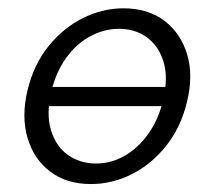

<svg xmlns="http://www.w3.org/2000/svg" viewBox="-20 -443 526 471"><path d="M203 8.5Q142.8 8.5 102.5 -22.5Q62.2 -53.5 47.2 -105.8Q32.2 -158.2 47.7 -222.5Q63.3 -285.7 99.4 -330.2Q135.5 -374.7 183.5 -398.7Q231.5 -422.6 282.9 -422.6Q343.2 -422.6 383.5 -391.9Q423.7 -361.1 439.2 -309.2Q454.6 -257.4 438.6 -192.6Q423.6 -130.5 387.6 -85.3Q351.5 -40 303.5 -15.8Q255.5 8.5 203 8.5ZM215.5 -41.9Q253.4 -41.9 286.6 -61.2Q319.8 -80.5 344.5 -115.6Q369.1 -150.7 380.2 -197.4Q393 -252 381.3 -291Q369.5 -330 340.7 -351.1Q311.9 -372.3 271.9 -372.3Q235.5 -372.3 201.7 -354.2Q168 -336.2 142.9 -301.8Q117.8 -267.5 105.7 -218.4Q92.9 -162.4 105.4 -122.6Q117.8 -82.8 147.4 -62.4Q176.9 -41.9 215.5 -41.9ZM85.5 -182.6 95.1 -229.7H399.4L389.2 -182.6Z"/></svg>

Font: Ysabeau
Style: Bold Italic
Weight: 700
Italic angle: -12°
Designer: Christian Thalmann (Catharsis Fonts)
Version: Version 2.002